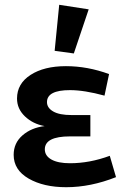

<svg xmlns="http://www.w3.org/2000/svg" viewBox="-20 -772 521 801"><path d="M288 -549 208 -560 227 -752 350 -733ZM256 9Q162 9 99.5 -27Q37 -63 37 -126Q37 -175 73.5 -207Q110 -239 166 -246Q117 -255 84 -286.5Q51 -318 51 -361Q51 -423 107.5 -459.5Q164 -496 255 -496Q345 -496 435 -463L416 -373Q332 -396 272 -396Q176 -396 176 -346Q176 -322 202 -307Q228 -292 278 -292H357V-203H272Q167 -203 167 -149Q167 -122 194.5 -106.5Q222 -91 272 -91Q354 -91 438 -122L464 -33Q358 9 256 9Z"/></svg>

Font: Cantarell
Style: Bold
Weight: 700
Designer: Dave Crossland, Nikolaus Waxweiler, Florian Fecher, Jacques Le Bailly, Eben Sorkin, Alexei Vanyashin, Alexios Zavras, Em
Version: Version 0.303